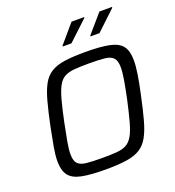

<svg xmlns="http://www.w3.org/2000/svg" viewBox="-158 -1019 1049 1151"><g transform="rotate(-20 366.5 -443.5)"><path d="M321 8Q223 8 167 -3.5Q111 -15 87 -46.5Q63 -78 63 -137Q63 -174 72 -225.5Q81 -277 95 -346Q114 -437 131 -499.5Q148 -562 169.5 -600.5Q191 -639 225 -660Q259 -681 311.5 -688.5Q364 -696 444 -696Q541 -696 597.5 -684Q654 -672 677.5 -640.5Q701 -609 701 -549Q701 -512 693 -461.5Q685 -411 670 -342Q651 -252 634 -190Q617 -128 595 -89Q573 -50 539.5 -29Q506 -8 453 0Q400 8 321 8ZM323 -64Q379 -64 416 -67Q453 -70 477.5 -83.5Q502 -97 519 -127Q536 -157 550.5 -209.5Q565 -262 583 -344Q597 -411 605 -458Q613 -505 613 -537Q613 -579 596 -597.5Q579 -616 541.5 -620Q504 -624 442 -624Q386 -624 348.5 -621Q311 -618 286 -604.5Q261 -591 244.5 -561Q228 -531 213.5 -478.5Q199 -426 182 -344Q168 -276 159.5 -228.5Q151 -181 151 -150Q151 -108 168 -90Q185 -72 223 -68Q261 -64 323 -64ZM506 -773V-778L607 -895H687V-890L563 -773ZM329 -773V-778L429 -895H509V-890L384 -773Z"/></g></svg>

Font: Saira
Style: Italic
Weight: 400
Italic angle: -12°
Designer: Hector Gatti with collaboration of the Omnibus-Type team
Foundry: Omnibus-Type
Version: Version 1.100; ttfautohint (v1.8.3)